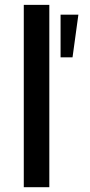

<svg xmlns="http://www.w3.org/2000/svg" viewBox="-20 -780 374 800"><path d="M79.1 0V-759.8H185.5V0ZM232.4 -541V-718.8H306.6L282.2 -541Z"/></svg>

Font: Min Sans Medium
Style: Regular
Weight: 500
Designer: Jinseong-Kim, NotoSansCJK, Nunito
Foundry: Jinseong-Kim
Version: Version 1.400;Glyphs 3.1.2 (3151)